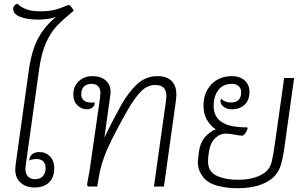

<svg xmlns="http://www.w3.org/2000/svg" viewBox="-20 -990 1637 1019"><path d="M119 -131Q115 -110 115 -93Q115 -68 128.5 -53.5Q142 -39 166 -39Q192 -39 207 -54.5Q222 -70 222 -97Q222 -121 209.5 -133.5Q197 -146 175 -146Q150 -146 136 -138V-144Q138 -161 151.5 -172Q165 -183 189 -183Q223 -183 245.5 -159.5Q268 -136 268 -98Q268 -49 240.5 -22Q213 5 163 5Q118 5 89.5 -20.5Q61 -46 61 -90Q61 -99 65 -131L133 -617Q148 -724 183.5 -788.5Q219 -853 277 -900Q237 -886 183 -886Q122 -886 86 -901Q50 -916 50 -942Q50 -953 56.5 -960.5Q63 -968 73 -970Q91 -952 119 -941Q147 -930 194 -930Q239 -930 268.5 -937.5Q298 -945 318.5 -954Q339 -963 343 -963Q349 -963 352.5 -960.5Q356 -958 359 -952L372 -934Q313 -885 281 -851.5Q249 -818 224.5 -763.5Q200 -709 188 -624Z M916 -488Q916 -479 914 -459L850 0H797L861 -455Q863 -473 863 -479Q863 -510 848.5 -524.5Q834 -539 804 -539Q763 -539 730 -506.5Q697 -474 658 -407Q584 -276 550 -200Q516 -124 503 -42L496 0H453Q446 0 444 -3.5Q442 -7 443 -16Q443 -19 447 -39Q457 -90 458 -102L511 -471Q513 -491 513 -498Q513 -519 501 -532Q489 -545 467 -545Q440 -545 425.5 -530.5Q411 -516 411 -489Q411 -469 424.5 -457.5Q438 -446 459 -446H483Q483 -430 471.5 -420Q460 -410 440 -410Q412 -410 390.5 -431.5Q369 -453 369 -488Q369 -531 397.5 -558.5Q426 -586 472 -586Q514 -586 540.5 -563.5Q567 -541 567 -501Q567 -489 564 -474L534 -260Q574 -344 622 -430Q663 -503 709 -544.5Q755 -586 816 -586Q864 -586 890 -561Q916 -536 916 -488Z M1541 -576 1500 -284 1495 -246Q1484 -161 1472 -118.5Q1460 -76 1431 -49Q1367 9 1240 9Q1184 9 1134.5 -4Q1085 -17 1059 -49Q1045 -67 1037.5 -86.5Q1030 -106 1030 -132Q1030 -139 1036 -187Q1043 -234 1068 -262.5Q1093 -291 1125 -304Q1099 -320 1079.5 -352Q1060 -384 1060 -428Q1060 -499 1102 -542.5Q1144 -586 1211 -586Q1253 -586 1278.5 -563Q1304 -540 1304 -503Q1304 -458 1278 -434Q1252 -410 1209 -410Q1184 -410 1167 -423.5Q1150 -437 1150 -453Q1150 -460 1153 -466Q1175 -446 1204 -446Q1260 -446 1260 -500Q1260 -520 1247 -532.5Q1234 -545 1211 -545Q1164 -545 1139 -512.5Q1114 -480 1114 -427Q1114 -371 1156 -342.5Q1198 -314 1290 -314Q1296 -314 1292.5 -303Q1289 -292 1280.5 -281Q1272 -270 1265 -270Q1257 -270 1233 -274Q1198 -281 1179 -281Q1146 -281 1120.5 -255Q1095 -229 1089 -185Q1084 -155 1084 -134Q1084 -100 1101 -79Q1117 -59 1155 -47.5Q1193 -36 1244 -36Q1294 -36 1332.5 -48Q1371 -60 1394 -81Q1414 -99 1422.5 -133.5Q1431 -168 1441 -242L1447 -284L1488 -576Z"/></svg>

Font: Krub Light
Style: Italic
Weight: 300
Italic angle: -8°
Designer: Ekaluck Peanpanawate
Foundry: Cadson Demak Co.,Ltd.
Version: Version 1.000; ttfautohint (v1.6)